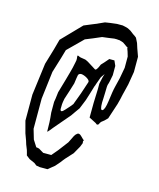

<svg xmlns="http://www.w3.org/2000/svg" viewBox="-116 -738 781 941"><g transform="rotate(15 275.0 -268.0)"><path d="M501 -527V-450L490 -384Q484 -359 480.5 -345Q477 -331 476 -327Q474 -317 471 -304Q468 -291 464 -277L438 -198L423 -183L409 -172Q407 -170 406 -168Q405 -166 404 -165L400 -157Q396 -154 392 -154L384 -160Q383 -161 349 -178Q349 -219 349.5 -252Q350 -285 352 -323V-351Q356 -367 357.5 -376Q359 -385 360 -387L365 -403Q364 -401 351 -383Q336 -343 336 -342V-340Q336 -340 335 -338Q334 -336 332 -331Q328 -316 322 -297.5Q316 -279 309 -256L290 -209Q283 -199 275 -188Q267 -177 259 -165Q211 -108 190 -84Q180 -71 174.5 -65Q169 -59 169 -59Q169 -58 166 -58Q166 -82 165 -104Q164 -126 161 -153V-207Q162 -212 164 -225Q166 -238 168 -258Q181 -302 188 -327Q195 -352 199 -366.5Q203 -381 206 -393Q210 -412 212 -421.5Q214 -431 214 -432V-442Q213 -446 213 -449.5Q213 -453 213 -456H218L224 -453Q224 -453 230 -451L255 -447Q258 -446 262 -444Q266 -442 270 -440L313 -413Q321 -408 335 -443Q340 -448 348.5 -457.5Q357 -467 368 -480H394L405 -455V-408Q401 -387 398.5 -375Q396 -363 394 -359Q391 -352 391 -317Q390 -300 390 -287Q390 -274 389 -265Q389 -224 400.5 -229.5Q412 -235 418 -280Q422 -310 424.5 -326Q427 -342 431 -358Q435 -374 442 -403L452 -458V-515Q448 -529 445 -538.5Q442 -548 440 -552L439 -559L435 -560Q432 -562 430.5 -563Q429 -564 428 -565L412 -576Q388 -584 390 -582L378 -583H366Q353 -581 338 -579Q323 -577 306 -575Q284 -565 264 -557Q244 -549 227 -542L151 -467Q144 -440 115 -347L98 -207V-54L113 -3L134 30Q136 33 136.5 33Q137 33 135 30L149 33Q158 38 164 42Q170 46 174 48H215L242 16Q261 -10 280 -34L291 -56Q292 -58 297 -68.5Q302 -79 311 -85.5Q320 -92 332 -80Q349 -62 351 -64L348 -58Q348 -57 348 -55Q348 -53 349 -48L341 -28Q338 -23 332.5 -13Q327 -3 319 11Q291 42 286 47L277 58Q273 65 247 94L215 120H176L158 117Q148 109 145 107L118 95L100 81Q99 76 97 69Q95 62 93 55L83 30Q82 25 77.5 12Q73 -1 65 -22L49 -82V-214L70 -376Q84 -422 93.5 -455Q103 -488 108 -508L203 -606Q223 -614 236.5 -620Q250 -626 256 -628Q261 -630 265 -631.5Q269 -633 270 -634L301 -648Q312 -650 326.5 -652Q341 -654 360 -656H389Q396 -655 403 -653Q410 -651 417 -649L432 -641L449 -628Q453 -626 457.5 -622.5Q462 -619 467 -615L479 -591L487 -566Q488 -563 491.5 -553.5Q495 -544 501 -527ZM255 -221 277 -280Q294 -331 298 -343Q301 -351 288.5 -360Q276 -369 261 -372.5Q246 -376 240 -365Q239 -360 237 -348.5Q235 -337 233 -320Q226 -296 219 -275Q212 -254 206 -235Q202 -215 201.5 -206Q201 -197 201 -181Q204 -162 224 -185Q234 -196 242 -205Q250 -214 255 -221Z"/></g></svg>

Font: Syne Mono
Style: Regular
Weight: 400
Monospace: yes
Designer: Lucas Descroix
Foundry: Bonjour Monde
Version: Version 2.000; ttfautohint (v1.8.3)